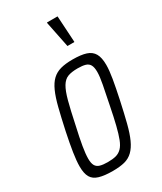

<svg xmlns="http://www.w3.org/2000/svg" viewBox="-185 -789 730 865"><g transform="rotate(-30 180.0 -356.0)"><path d="M136 8Q93 8 66 0Q39 -8 27.5 -28Q16 -48 16 -84Q16 -113 22.5 -155Q29 -197 41 -254Q55 -319 66.5 -364.5Q78 -410 91.5 -440Q105 -470 123 -487Q141 -504 166.5 -511Q192 -518 229 -518Q273 -518 299 -509.5Q325 -501 337 -480Q349 -459 349 -421Q349 -393 342 -351.5Q335 -310 323 -254Q309 -189 297.5 -144Q286 -99 272.5 -69.5Q259 -40 241 -22.5Q223 -5 198 1.5Q173 8 136 8ZM136 -38Q162 -38 179 -42.5Q196 -47 209 -60Q222 -73 231.5 -97.5Q241 -122 250.5 -160Q260 -198 271 -254Q283 -313 290.5 -351.5Q298 -390 298 -414Q298 -438 291 -450.5Q284 -463 269 -467.5Q254 -472 229 -472Q197 -472 177.5 -464.5Q158 -457 144.5 -434.5Q131 -412 119.5 -369Q108 -326 93 -254Q80 -197 73.5 -158.5Q67 -120 67 -95Q67 -72 74 -59.5Q81 -47 96.5 -42.5Q112 -38 136 -38ZM240 -582 213 -715V-720H268L276 -587V-582Z"/></g></svg>

Font: Saira ExtraCondensed Light
Style: Italic
Weight: 300
Width: 2
Italic angle: -12°
Designer: Hector Gatti with collaboration of the Omnibus-Type team
Foundry: Omnibus-Type
Version: Version 1.101